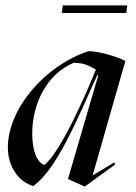

<svg xmlns="http://www.w3.org/2000/svg" viewBox="-20 -673 504 709"><path d="M293 16 406 -66 401 -73 322 -25 443 -448C409 -465 345 -484 307 -484C147 -432 9 -272 9 -128C9 -60 47 -2 103 14C187 -46 260 -219 339 -395H343L231 -12ZM144 -64C116 -72 99 -119 99 -180C99 -290 153 -400 252 -441C288 -441 307 -432 334 -416C294 -317 204 -112 144 -64ZM208 -625H446L450 -653H212Z"/></svg>

Font: Mazius Display Extra italic
Style: Regular
Weight: 400
Italic angle: -17°
Designer: Alberto Casagrande & Collletttivo
Foundry: Collletttivo
Version: Version 2.000;Glyphs 3.2 (3217)